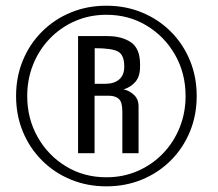

<svg xmlns="http://www.w3.org/2000/svg" viewBox="-20 -762 773 682"><path d="M257.3 -217.8V-633.8H361.3Q412.6 -633.8 445.1 -611.8Q477.5 -589.8 477.5 -533.2V-524.9Q477.5 -491.2 461.4 -471.9Q445.3 -452.6 418.9 -444.3Q438.5 -440.9 455.3 -425.5Q472.2 -410.2 472.2 -384.3V-217.8H414.6V-365.2Q414.6 -399.4 402.1 -410.6Q389.6 -421.9 367.4 -421.9Q345.2 -421.9 315.9 -421.9V-217.8ZM316.4 -464.4H354.5Q385.7 -464.4 403.6 -480Q421.4 -495.6 421.4 -525.4Q421.4 -565.9 400.1 -578.4Q378.9 -590.8 316.4 -590.8ZM357.9 -132.3Q417.5 -132.3 468.8 -154.5Q520 -176.8 558.3 -216.3Q596.7 -255.9 617.9 -308.3Q639.2 -360.8 639.2 -420.9Q639.2 -501.5 602.1 -566.9Q564.9 -632.3 501.2 -670.9Q437.5 -709.5 357.9 -709.5Q298.3 -709.5 247.1 -687.3Q195.8 -665 157.5 -625.5Q119.1 -585.9 97.9 -533.4Q76.7 -481 76.7 -420.9Q76.7 -340.8 113.8 -275.1Q150.9 -209.5 214.6 -170.9Q278.3 -132.3 357.9 -132.3ZM357.9 -100.1Q289.6 -100.1 231.2 -124.3Q172.9 -148.4 129.2 -192.1Q85.4 -235.8 61.3 -294.2Q37.1 -352.5 37.1 -420.9Q37.1 -489.3 61.3 -547.6Q85.4 -606 129.2 -649.7Q172.9 -693.4 231.2 -717.5Q289.6 -741.7 357.9 -741.7Q426.3 -741.7 484.6 -717.5Q543 -693.4 586.7 -649.7Q630.4 -606 654.5 -547.6Q678.7 -489.3 678.7 -420.9Q678.7 -352.5 654.5 -294.2Q630.4 -235.8 586.7 -192.1Q543 -148.4 484.6 -124.3Q426.3 -100.1 357.9 -100.1Z"/></svg>

Font: Antonio Thin
Style: Regular
Weight: 250
Designer: Vernon Adams
Foundry: Vernon Adams
Version: Version 1.002